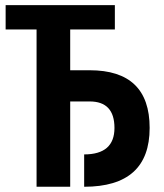

<svg xmlns="http://www.w3.org/2000/svg" viewBox="-20 -713 626 733"><path d="M119.6 0V-600.6H1.5V-693.4H418.5V-600.6H248V-444.8H322.3Q551.3 -444.8 551.3 -224.6Q551.3 0 301.3 0V-123.5Q417 -123.5 417 -224.6Q417 -325.7 322.3 -325.7H248V0Z"/></svg>

Font: Caskaydia Cove
Style: Bold
Weight: 700
Monospace: yes
Designer: Aaron Bell
Foundry: Saja Typeworks
Version: Version 4.300; ttfautohint (v1.8.3)